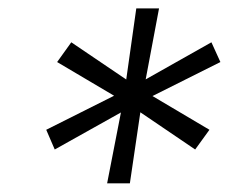

<svg xmlns="http://www.w3.org/2000/svg" viewBox="-20 -747 540 449"><path d="M230.5 -318.2 262.8 -484 108 -397.4 88.1 -443.5 246.8 -523.1 113.6 -601.9 146.7 -648.1 275.2 -561.1 298.7 -727.3H351.9L320.7 -561.4L474.4 -648.1L495.4 -601.9L336.6 -522.4L469.8 -443.5L436.4 -397.4L308.2 -484.4L283.7 -318.2Z"/></svg>

Font: Inter UI Light
Style: Italic
Weight: 300
Italic angle: 9.39999°
Designer: Rasmus Andersson
Foundry: rsms
Version: 3.2;8d6f07862